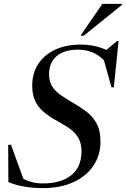

<svg xmlns="http://www.w3.org/2000/svg" viewBox="-20 -955 648 986"><path d="M496 -228Q496 -158.5 460 -104.5Q424 -50.5 357.5 -19.8Q291 11 199.5 11Q97 11 23 -20L22 -211.5H36.5L100 -36.5Q122 -25 146.2 -19Q170.5 -13 201 -13Q292.5 -13 345.5 -54.8Q398.5 -96.5 398.5 -179Q398.5 -216.5 384.8 -242.2Q371 -268 349.2 -285.8Q327.5 -303.5 302.2 -317.5Q277 -331.5 254 -345Q223 -363.5 198.5 -385.5Q174 -407.5 159.8 -438.5Q145.5 -469.5 145.5 -516Q145.5 -578.5 176 -625.8Q206.5 -673 262.5 -699.5Q318.5 -726 394.5 -726Q466 -726 526.5 -698.5L581 -744.5H589L564.5 -506.5H552.5L514 -645Q490.5 -670.5 456.8 -685.2Q423 -700 380.5 -700Q310 -700 271 -666.8Q232 -633.5 232 -574Q232 -534.5 249.8 -508.5Q267.5 -482.5 296 -463.8Q324.5 -445 356.5 -426Q388.5 -407.5 420.8 -384.2Q453 -361 474.5 -324Q496 -287 496 -228ZM393.5 -772 505.5 -935H608L607.5 -931L410.5 -772Z"/></svg>

Font: Newsreader Display Medium
Style: Italic
Weight: 500
Italic angle: -17°
Designer: Hugues Gentile
Foundry: Production Type
Version: Version 1.001